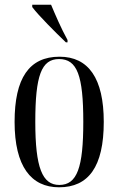

<svg xmlns="http://www.w3.org/2000/svg" viewBox="-20 -786 503 816"><path d="M260 -606H267V-616C239 -667 216 -721 197 -766H117V-756C143 -721 215 -649 260 -606ZM231 10C356 10 421 -77 421 -268C421 -453 356 -545 233 -545C104 -545 42 -454 42 -268C42 -79 112 10 231 10ZM232 0C160 0 130 -73 130 -268C130 -465 156 -535 231 -535C308 -535 334 -465 334 -268C334 -74 308 0 232 0Z"/></svg>

Font: Noto Serif Display ExtraCondensed
Style: Regular
Weight: 400
Width: 2
Designer: Monotype Design Team
Foundry: Monotype Imaging Inc.
Version: Version 2.009